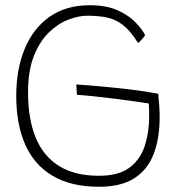

<svg xmlns="http://www.w3.org/2000/svg" viewBox="-20 -689 678 733"><path d="M358.5 24Q251 24 180.8 -17.8Q110.5 -59.5 76.2 -137.2Q42 -215 42 -323Q42 -424.5 74.2 -502.5Q106.5 -580.5 169 -624.8Q231.5 -669 322.5 -669Q387 -669 430 -649.2Q473 -629.5 498.2 -602.8Q523.5 -576 534 -555Q532 -551 527 -545Q522 -539 516.8 -533.5Q511.5 -528 507 -525Q478 -571.5 449 -593.8Q420 -616 387.2 -622.5Q354.5 -629 313.5 -629Q280 -629 240.8 -614Q201.5 -599 166.5 -565Q131.5 -531 109.2 -474.8Q87 -418.5 87 -336.5Q87 -235 116.2 -163.8Q145.5 -92.5 205.5 -55.2Q265.5 -18 357.5 -18Q434.5 -18 476 -50.2Q517.5 -82.5 533.5 -134.5Q549.5 -186.5 549.5 -245.5Q549.5 -256.5 549.2 -269.8Q549 -283 548 -294Q534 -296.5 499.8 -301.2Q465.5 -306 422.8 -311.5Q380 -317 339.8 -321.2Q299.5 -325.5 274 -327Q273.5 -331.5 273 -338.5Q272.5 -345.5 272 -353.2Q271.5 -361 271.5 -366.5Q311 -364 366.8 -359Q422.5 -354 480.5 -347Q538.5 -340 584 -331Q586.5 -307.5 588 -285.2Q589.5 -263 589.5 -241.5Q589.5 -160.5 566.5 -100.8Q543.5 -41 492.8 -8.5Q442 24 358.5 24Z"/></svg>

Font: Grandstander Thin Thin
Style: Regular
Weight: 250
Version: Version 1.200